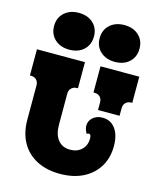

<svg xmlns="http://www.w3.org/2000/svg" viewBox="-143 -1088 994 1205"><g transform="rotate(15 354.5 -485.5)"><path d="M334 -700V-530H328Q306 -530 292 -516.5Q278 -503 278 -480V-279Q278 -215 306.5 -180Q335 -145 385 -145Q432 -145 460.5 -173Q489 -201 489 -244Q489 -273 474 -273Q468 -273 461 -268Q445 -294 445 -317Q445 -349 469.5 -370.5Q494 -392 532 -392Q585 -392 615.5 -350.5Q646 -309 646 -237Q646 -162 611.5 -104.5Q577 -47 513.5 -14.5Q450 18 362 18Q276 18 212 -15Q148 -48 113 -110Q78 -172 78 -259V-480Q78 -503 64.5 -516.5Q51 -530 28 -530H22V-700ZM435 -700H687V-530H681Q659 -530 645 -516.5Q631 -503 631 -480V-431H491V-480Q491 -503 477.5 -516.5Q464 -530 441 -530H435ZM88 -870Q88 -923 124 -956Q160 -989 218 -989Q276 -989 311.5 -956Q347 -923 347 -870Q347 -816 311.5 -783Q276 -750 218 -750Q160 -750 124 -783Q88 -816 88 -870ZM384 -870Q384 -923 420 -956Q456 -989 514 -989Q572 -989 607.5 -956Q643 -923 643 -870Q643 -816 607.5 -783Q572 -750 514 -750Q456 -750 420 -783Q384 -816 384 -870Z"/></g></svg>

Font: Exile
Style: Regular
Weight: 400
Designer: Bartłomiej Rózga @rozgatype
Version: Version 1.000; ttfautohint (v1.8.4.7-5d5b)